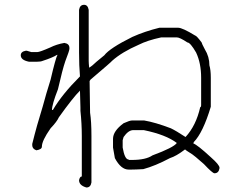

<svg xmlns="http://www.w3.org/2000/svg" viewBox="-20 -665 1040 817"><path d="M337.9 -644.5Q353.5 -644.5 357.4 -623V-406.2Q357.4 -396.5 359.4 -377Q372.1 -384.3 390.6 -402.3L423.8 -429.7Q446.8 -460 543 -507.8Q596.2 -531.7 658.2 -546.9H738.3Q756.3 -546.9 810.5 -513.7Q815.9 -513.7 837.9 -484.4Q837.9 -481 851.6 -455.1Q871.1 -423.8 871.1 -386.7Q877 -367.7 877 -334V-210.9Q843.8 -100.6 804.7 -60.5Q802.7 -56.6 802.7 -54.7Q820.3 -48.3 877 3.9Q914.1 36.6 914.1 48.8V50.8Q910.6 72.3 892.6 72.3Q884.3 72.3 847.7 33.2Q803.7 -5.4 798.8 -7.8Q767.6 -27.3 767.6 -29.3Q730 -0.5 703.1 7.8Q640.6 41 589.8 54.7Q557.1 56.6 539.1 56.6H527.3Q494.6 56.6 468.8 7.8L460.9 -37.1V-74.2Q460.9 -107.4 505.9 -140.6Q532.2 -152.3 541 -152.3H593.8Q640.1 -144.5 707 -119.1Q728.5 -108.9 769.5 -82Q814 -129.9 832 -209Q835.9 -209 835.9 -218.8V-334Q835.9 -396 814.5 -441.4Q789.6 -484.4 777.3 -484.4Q745.1 -505.9 732.4 -505.9H666Q606.9 -493.2 570.3 -474.6Q498.5 -443.4 457 -406.2Q456.1 -403.3 365.2 -326.2L361.3 -320.3Q363.3 -198.7 363.3 -185.5Q369.1 -148.4 369.1 -85.9V111.3Q365.7 132.8 347.7 132.8Q316.4 124 316.4 101.6Q319.8 85.9 328.1 85.9V-85.9Q328.1 -138.2 322.3 -193.4V-207Q322.3 -230 320.3 -279.3Q291 -250.5 230.5 -166Q222.7 -147.9 195.3 -119.1Q158.2 -66.4 158.2 -41Q158.2 -29.3 134.8 -25.4Q117.2 -31.7 117.2 -46.9V-52.7Q136.7 -131.8 162.1 -212.9Q175.8 -264.6 195.3 -326.2Q216.8 -418 224.6 -431.6H222.7Q203.1 -419.4 162.1 -406.2Q153.3 -402.3 136.7 -402.3H103.5Q68.4 -409.2 68.4 -429.7Q68.4 -445.3 89.8 -449.2H93.8Q111.3 -443.4 113.3 -443.4H138.7Q148.9 -443.4 193.4 -462.9Q220.7 -476.6 253.9 -482.4Q275.4 -479 275.4 -460.9V-457Q275.4 -449.7 257.8 -404.3Q246.1 -370.6 226.6 -285.2Q201.2 -220.2 201.2 -197.3H205.1Q245.1 -265.1 320.3 -339.8Q316.4 -385.7 316.4 -441.4V-623Q319.8 -644.5 337.9 -644.5ZM502 -68.4V-37.1Q510.7 13.7 527.3 13.7Q527.3 15.6 529.3 15.6H541Q600.6 15.6 628.9 -3.9Q718.8 -37.1 732.4 -56.6Q686.5 -91.8 591.8 -111.3H546.9Q526.4 -111.3 505.9 -82Z"/></svg>

Font: CEF Fonts CJK Mono
Style: Regular
Weight: 400
Designer: PartyBoss (派对大魔王)
Version: Release 2.25